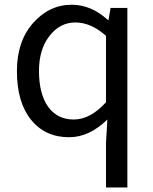

<svg xmlns="http://www.w3.org/2000/svg" viewBox="-20 -577 659 825"><path d="M435.5 228.5V36.1L441.4 -63.5Q363.3 12.7 277.3 12.7Q173.8 12.7 113.3 -62.5Q52.7 -137.7 52.7 -271.5Q52.7 -399.4 122.1 -478Q191.4 -556.6 288.1 -556.6Q372.1 -556.6 443.4 -491.2H446.3L455.1 -543H527.3V228.5ZM435.5 -137.7V-422.9Q371.1 -480.5 303.7 -480.5Q237.3 -480.5 192.4 -422.4Q147.5 -364.3 147.5 -272.5Q147.5 -173.8 186.5 -118.7Q225.6 -63.5 296.9 -63.5Q368.2 -63.5 435.5 -137.7Z"/></svg>

Font: Bpmf Zihi Sans Regular
Style: Regular
Weight: 400
Foundry: But Ko
Version: Version 1.320